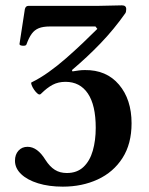

<svg xmlns="http://www.w3.org/2000/svg" viewBox="-20 -685 559 718"><path d="M215 13Q163 13 122.5 0.5Q82 -12 59 -34Q36 -56 36 -84Q36 -107 49 -121.5Q62 -136 83 -136Q120 -136 150 -87Q166 -62 185 -50Q204 -38 230 -38Q268 -38 292 -60.5Q316 -83 327 -121.5Q338 -160 338 -207Q338 -292 308.5 -335.5Q279 -379 225 -379Q198 -379 177 -368Q156 -357 133 -334Q128 -329 121 -334.5Q114 -340 107.5 -349.5Q101 -359 98 -367.5Q95 -376 98 -377Q129 -392 162 -415.5Q195 -439 227.5 -467.5Q260 -496 290 -524.5Q320 -553 344 -577L337 -586H167Q141 -586 125 -579.5Q109 -573 98.5 -558.5Q88 -544 79 -519Q77 -513 64.5 -514Q52 -515 53 -521L73 -651Q76 -663 86 -663H343Q366 -663 389.5 -664Q413 -665 436 -665Q452 -665 452 -651Q452 -641 449 -636Q406 -575 356 -523Q306 -471 249 -423L251 -418Q263 -420 274.5 -421.5Q286 -423 297 -423Q378 -424 425 -368.5Q472 -313 472 -224Q472 -147 438 -94Q404 -41 345.5 -14Q287 13 215 13Z"/></svg>

Font: Junicode VF
Style: Regular
Weight: 400
Designer: Peter S. Baker
Version: Version 2.213